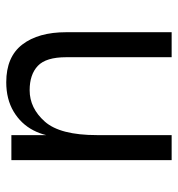

<svg xmlns="http://www.w3.org/2000/svg" viewBox="2 -558 556 599"><g transform="rotate(-90 279.5 -258.0)"><path d="M298 -443Q242 -443 200 -395.5Q158 -348 158 -233L153 -349Q153 -393 173 -431.5Q193 -470 231.5 -493Q270 -516 323 -516Q402 -516 440.5 -466Q479 -416 479 -329V0H401V-329Q401 -392 374 -417.5Q347 -443 298 -443ZM80 -500H158V0H80Z"/></g></svg>

Font: Uncut Sans VF
Style: Regular
Weight: 400
Designer: Kasper Nordkvist
Foundry: Uncut Type
Version: Version 1.100;FEAKit 1.0